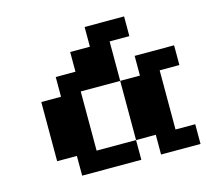

<svg xmlns="http://www.w3.org/2000/svg" viewBox="-91 -712 877 816"><g transform="rotate(-15 347.0 -304.0)"><path d="M434 -347.2H260.4V-86.8H434V0H173.6V-86.8H86.8V-347.2H173.6V-434H260.4V-520.8H347.2V-607.6H520.8V-520.8H434ZM434 -347.2H520.8V-434H694.4V-347.2H607.6V-86.8H694.4V0H520.8V-86.8H434Z"/></g></svg>

Font: 8-bit Operator+ 8
Style: Bold
Weight: 700
Designer: GrandChaos9000
Version: Version 1.3.0 - August 1, 2014